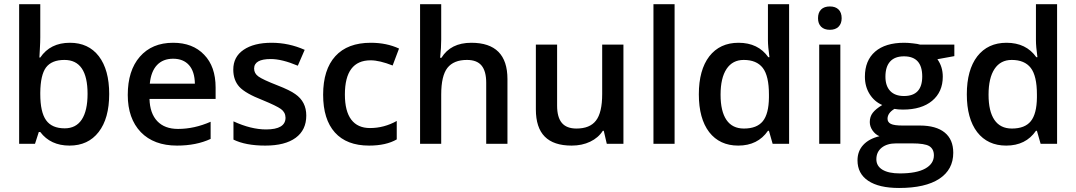

<svg xmlns="http://www.w3.org/2000/svg" viewBox="-20 -704 5269 940"><path d="M177.2 -422.4Q226.1 -494.6 322.3 -494.6Q413.1 -494.6 463.9 -428.7Q514.6 -362.3 514.6 -243.7Q514.6 -124 462.9 -57.6Q411.6 8.8 320.3 8.8Q227.5 8.8 177.2 -57.6H169.9L151.4 0H73.7V-683.6H177.2V-521Q177.2 -499 175.3 -467.3L172.9 -422.4ZM408.7 -244.6Q408.7 -410.6 295.4 -410.6Q232.9 -410.6 205.1 -373.5Q178.2 -336.9 177.2 -251V-243.7Q177.2 -155.3 205.6 -115.5Q233.9 -75.7 296.9 -75.7Q352.1 -75.7 380.4 -118.9Q408.7 -162.1 408.7 -244.6Z M1011.2 -23.9Q940.9 8.8 846.7 8.8Q733.4 8.8 669.4 -57.1Q605.5 -124 605.5 -239.3Q605.5 -358.4 664.6 -426.3Q724.1 -494.6 827.6 -494.6Q923.8 -494.6 979.5 -436Q1035.6 -378.4 1035.6 -275.4V-219.7H711.9Q713.9 -148.9 750 -110.8Q786.1 -72.8 851.6 -72.8Q931.2 -72.8 1011.2 -107.9ZM934.1 -294.4Q933.1 -354 905.3 -385.3Q877.4 -416.5 827.6 -416.5Q777.8 -416.5 748.5 -385.3Q719.2 -354 713.4 -294.4Z M1425.8 -243.2Q1479.5 -206.1 1479.5 -138.2Q1479.5 -67.4 1427.5 -29.3Q1375.5 8.8 1278.8 8.8Q1182.6 8.8 1123 -20.5V-109.9Q1209 -70.3 1282.7 -70.3Q1377.9 -70.3 1377.9 -127.9Q1377.4 -154.3 1355.5 -170.2Q1333.5 -186 1265.6 -213.9Q1181.6 -246.6 1151.9 -278.8Q1122.1 -311.5 1122.1 -363.3Q1122.1 -425.8 1172.4 -460Q1223.1 -494.6 1309.6 -494.6Q1394 -494.6 1471.7 -460L1438 -382.3Q1360.4 -415 1305.7 -415Q1224.1 -415 1224.1 -368.2Q1224.1 -344.7 1245.1 -329.6Q1266.6 -314 1338.4 -286.1Q1399.9 -262.2 1425.8 -243.2Z M1922.4 -21.5Q1870.1 8.8 1787.1 8.8Q1677.2 8.8 1619.6 -55.4Q1562 -119.6 1562 -240.2Q1562 -363.3 1621.8 -429Q1681.6 -494.6 1795.4 -494.6Q1872.6 -494.6 1933.6 -466.3L1902.3 -383.3Q1837.9 -408.7 1794.4 -408.7Q1668.5 -408.7 1668.5 -241.2Q1668.5 -159.7 1699.7 -118.4Q1731 -77.1 1791.5 -77.1Q1860.4 -77.1 1922.4 -111.8Z M2464.4 -316.9V0H2360.4V-298.8Q2360.4 -355.5 2337.6 -383.1Q2314.9 -410.6 2266.1 -410.6Q2201.2 -410.6 2170.4 -371.6Q2140.1 -332.5 2140.1 -241.2V0H2036.6V-683.6H2140.1V-510.3Q2140.1 -470.7 2134.8 -420.9H2141.1Q2186.5 -494.6 2287.6 -494.6Q2464.4 -494.6 2464.4 -316.9Z M3032.2 0H2950.7L2936 -63.5H2931.2Q2909.2 -29.3 2869.4 -10.3Q2829.6 8.8 2778.8 8.8Q2690.4 8.8 2647 -35.2Q2603.5 -79.1 2603.5 -168.5V-485.8H2707.5V-186.5Q2707.5 -129.9 2730.7 -102.3Q2753.9 -74.7 2802.2 -74.7Q2867.7 -74.7 2897.5 -113.3Q2928.2 -152.3 2928.2 -243.7V-485.8H3032.2Z M3282.7 -683.6V0H3179.2V-683.6Z M3507.8 -240.2Q3507.8 -159.2 3536.6 -116.9Q3565.4 -74.7 3622.1 -74.7Q3685.5 -74.7 3714.6 -110.6Q3743.7 -146.5 3744.6 -226.6V-241.2Q3744.6 -332.5 3714.4 -371.6Q3684.1 -410.6 3621.1 -410.6Q3566.4 -410.6 3537.1 -366.5Q3507.8 -322.3 3507.8 -240.2ZM3739.7 -63.5Q3689.9 8.8 3594.2 8.8Q3503.4 8.8 3452.1 -57.1Q3401.4 -123.5 3401.4 -242.2Q3401.4 -361.3 3452.6 -428.2Q3504.4 -494.6 3595.7 -494.6Q3691.9 -494.6 3741.7 -423.8H3747.1Q3739.7 -476.6 3739.7 -506.8V-683.6H3843.3V0H3762.7L3744.6 -63.5Z M4043 -558.1Q4015.1 -558.1 4000 -573.2Q3984.9 -588.4 3984.9 -614.7Q3984.9 -642.6 4000 -657.5Q4015.1 -672.4 4043 -672.4Q4070.3 -672.4 4085.4 -657.5Q4100.6 -642.6 4100.6 -614.7Q4100.6 -588.4 4085.4 -573.2Q4070.3 -558.1 4043 -558.1ZM4094.2 -485.8V0H3990.7V-485.8Z M4405.8 -428.2Q4360.8 -428.2 4337.9 -402.8Q4314.9 -377.4 4314.9 -328.6Q4314.9 -283.2 4338.4 -258.5Q4361.8 -233.9 4405.8 -233.9Q4495.1 -233.9 4495.1 -329.6Q4495.1 -428.2 4405.8 -428.2ZM4483.9 -485.8H4652.3V-429.2L4569.3 -414.1Q4595.7 -377.4 4595.7 -328.6Q4595.7 -253.9 4543.5 -210.4Q4491.7 -167.5 4400.9 -167.5Q4376 -167.5 4358.9 -170.9Q4325.2 -150.4 4325.2 -122.6Q4325.2 -105.5 4341.6 -97.4Q4357.9 -89.4 4398.4 -89.4H4482.9Q4563 -89.4 4605 -55.2Q4647 -21 4647 43.9Q4647 126.5 4578.6 171.4Q4510.3 216.3 4381.8 216.3Q4283.2 216.3 4230.7 181.2Q4178.2 146 4178.2 81.1Q4178.2 36.1 4206.3 5.6Q4234.4 -24.9 4285.6 -37.1Q4265.1 -45.9 4251.7 -65.4Q4238.3 -85 4238.3 -106.4Q4238.3 -132.8 4252.7 -151.6Q4267.1 -170.4 4299.3 -189.9Q4260.7 -206.5 4237.5 -243.4Q4214.4 -280.3 4214.4 -328.6Q4214.4 -407.7 4264.4 -451.2Q4314.5 -494.6 4406.7 -494.6Q4426.8 -494.6 4449.7 -491.7Q4473.1 -489.3 4483.9 -485.8ZM4367.2 -2Q4322.8 -2 4296.6 19Q4270.5 40 4270.5 75.7Q4270.5 108.9 4300.5 127Q4330.6 145 4385.3 145Q4467.3 145 4509.8 121.3Q4552.2 97.7 4552.2 56.6Q4552.2 25.4 4529.3 11.2Q4506.8 -2 4445.3 -2Z M4819.8 -240.2Q4819.8 -159.2 4848.6 -116.9Q4877.4 -74.7 4934.1 -74.7Q4997.6 -74.7 5026.6 -110.6Q5055.7 -146.5 5056.6 -226.6V-241.2Q5056.6 -332.5 5026.4 -371.6Q4996.1 -410.6 4933.1 -410.6Q4878.4 -410.6 4849.1 -366.5Q4819.8 -322.3 4819.8 -240.2ZM5051.8 -63.5Q5002 8.8 4906.2 8.8Q4815.4 8.8 4764.2 -57.1Q4713.4 -123.5 4713.4 -242.2Q4713.4 -361.3 4764.6 -428.2Q4816.4 -494.6 4907.7 -494.6Q5003.9 -494.6 5053.7 -423.8H5059.1Q5051.8 -476.6 5051.8 -506.8V-683.6H5155.3V0H5074.7L5056.6 -63.5Z"/></svg>

Font: Khula Semibold
Style: Regular
Weight: 600
Designer: Erin McLaughlin, Steve Matteson
Version: Version 1.000;PS 1.0;hotconv 1.0.72;makeotf.lib2.5.5900